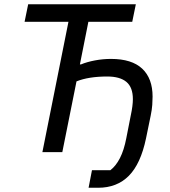

<svg xmlns="http://www.w3.org/2000/svg" viewBox="-20 -718 803 906"><path d="M414 85H501Q527 65 546 28Q565 -9 576 -66L597 -173Q602 -196 604.5 -215.5Q607 -235 607 -250Q607 -306 576.5 -331.5Q546 -357 486 -357Q398 -357 341 -334L274 0H180L303 -615H96L113 -698H621L604 -615H397L357 -414H362Q391 -426 428.5 -433Q466 -440 504 -440Q602 -440 651 -394Q700 -348 700 -262Q700 -245 698.5 -223Q697 -201 691 -172L669 -65Q644 55 588 111.5Q532 168 443 168H398Z"/></svg>

Font: IBM Plex Sans Text
Style: Italic
Weight: 450
Italic angle: -11°
Designer: Mike Abbink, Paul van der Laan, Pieter van Rosmalen
Foundry: Bold Monday
Version: Version 3.005